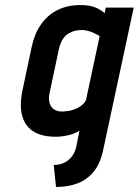

<svg xmlns="http://www.w3.org/2000/svg" viewBox="-20 -530 550 761"><path d="M389 64 510 -500H399L395 -478Q382 -489 367 -496.5Q352 -504 335 -507Q318 -510 299 -510Q248 -510 208.5 -490.5Q169 -471 143 -434Q117 -397 106 -346L70 -176Q50 -85 83.5 -36.5Q117 12 200 12Q212 12 225 10.5Q238 9 250.5 6Q263 3 274.5 -1.5Q286 -6 295 -12L282 53Q277 73 267.5 86.5Q258 100 245.5 108.5Q233 117 219.5 120.5Q206 124 193 124L202 211Q250 211 288 196.5Q326 182 352 149.5Q378 117 389 64ZM375 -387 322 -139Q321 -131 314 -122.5Q307 -114 295.5 -106.5Q284 -99 267.5 -94Q251 -89 230 -88Q207 -87 193.5 -97Q180 -107 176 -123.5Q172 -140 176 -159L214 -338Q219 -359 228 -373.5Q237 -388 249.5 -396Q262 -404 276 -407.5Q290 -411 304 -411Q316 -411 329 -407.5Q342 -404 352.5 -399Q363 -394 369 -390.5Q375 -387 375 -387Z"/></svg>

Font: Advent Pro
Style: Bold Italic
Weight: 700
Italic angle: -12°
Designer: VivaRado, Andreas Kalpakidis
Foundry: VivaRado, Andreas Kalpakidis
Version: Version 3.000